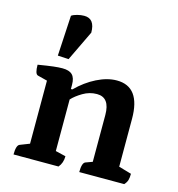

<svg xmlns="http://www.w3.org/2000/svg" viewBox="-106 -809 839 903"><g transform="rotate(15 313.0 -358.0)"><path d="M41 0Q41 -45 57 -51L103 -69V-376L56 -388Q41 -392 41 -437Q89 -445 115 -448Q141 -451 159 -451Q192 -451 207 -436Q222 -421 222 -388V-367H229Q273 -411 324 -436.5Q375 -462 421 -462Q536 -462 536 -306V-73L598 -55Q598 -36 594.5 -24Q591 -12 580 0H361Q361 -45 377 -51L410 -63V-291Q410 -376 347 -376Q311 -376 279 -357Q247 -338 229 -318V-67L279 -55Q279 -22 260 0ZM175 -500 122 -503 133 -700Q143 -707 160.5 -711.5Q178 -716 194 -716Q246 -716 246 -648Z"/></g></svg>

Font: Petrona
Style: Bold
Weight: 700
Designer: Ringo R. Seeber
Foundry: Ringo R. Seeber
Version: Version 2.001; ttfautohint (v1.8.3)